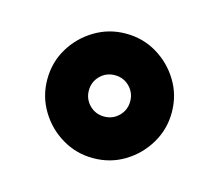

<svg xmlns="http://www.w3.org/2000/svg" viewBox="-52 -850 427 377"><g transform="rotate(15 162.0 -661.5)"><path d="M163 -535.5Q128.5 -535.5 99.8 -552.8Q71 -570 53.8 -598.8Q36.5 -627.5 36.5 -662Q36.5 -697 53.8 -725.5Q71 -754 99.8 -771.2Q128.5 -788.5 163 -788.5Q198 -788.5 226.5 -771.2Q255 -754 272.2 -725.5Q289.5 -697 289.5 -662Q289.5 -627.5 272.2 -598.8Q255 -570 226.5 -552.8Q198 -535.5 163 -535.5ZM163 -620Q180.5 -620 192.8 -632.2Q205 -644.5 205 -662Q205 -679.5 192.8 -691.8Q180.5 -704 163 -704Q145.5 -704 133.2 -691.8Q121 -679.5 121 -662Q121 -644.5 133.2 -632.2Q145.5 -620 163 -620Z"/></g></svg>

Font: Epilogue Black
Style: Regular
Weight: 900
Designer: Tyler Finck
Foundry: Etcetera Type Co
Version: Version 2.111; ttfautohint (v1.8.3)